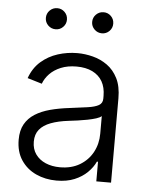

<svg xmlns="http://www.w3.org/2000/svg" viewBox="-53 -781 652 837"><g transform="rotate(5 272.5 -362.5)"><path d="M225.6 11.7Q176.3 11.7 135.5 -7.1Q94.7 -25.9 70.3 -62.5Q45.9 -99.1 45.9 -151.9Q45.9 -192.4 61.3 -219.7Q76.7 -247.1 104.7 -264.9Q132.8 -282.7 171.4 -293Q210 -303.2 256.3 -308.6Q301.8 -314.5 333.3 -318.8Q364.7 -323.2 381.3 -332.5Q397.9 -341.8 397.9 -361.8V-374Q397.9 -410.6 383.1 -436.8Q368.2 -462.9 339.4 -477.1Q310.5 -491.2 270 -491.2Q231 -491.2 201.4 -479Q171.9 -466.8 152.8 -447Q133.8 -427.2 125 -403.3L61.5 -422.4Q77.6 -467.3 109.6 -495.4Q141.6 -523.4 183.1 -536.6Q224.6 -549.8 268.6 -549.8Q301.8 -549.8 336.2 -541Q370.6 -532.2 399.4 -511.7Q428.2 -491.2 445.8 -456.3Q463.4 -421.4 463.4 -369.1V0H398.9V-85.9H394Q382.8 -61 360.1 -38.6Q337.4 -16.1 304 -2.2Q270.5 11.7 225.6 11.7ZM235.4 -47.4Q285.6 -47.4 322 -69.1Q358.4 -90.8 378.2 -127.4Q397.9 -164.1 397.9 -208.5V-285.6Q391.1 -278.8 374.8 -273.7Q358.4 -268.6 337.4 -264.4Q316.4 -260.3 294.9 -257.3Q273.4 -254.4 256.3 -252.4Q210.9 -247.1 178.5 -234.9Q146 -222.7 129.2 -201.9Q112.3 -181.2 112.3 -148.9Q112.3 -116.7 128.4 -94Q144.5 -71.3 172.4 -59.3Q200.2 -47.4 235.4 -47.4ZM366.7 -645Q347.7 -645 334 -658.4Q320.3 -671.9 320.3 -690.9Q320.3 -710.4 334 -723.9Q347.7 -737.3 366.7 -737.3Q385.7 -737.3 399.2 -723.9Q412.6 -710.4 412.6 -690.9Q412.6 -671.9 399.2 -658.4Q385.7 -645 366.7 -645ZM164.1 -645Q145 -645 131.3 -658.4Q117.7 -671.9 117.7 -690.9Q117.7 -710.4 131.3 -723.9Q145 -737.3 164.1 -737.3Q183.1 -737.3 196.5 -723.9Q210 -710.4 210 -690.9Q210 -671.9 196.5 -658.4Q183.1 -645 164.1 -645Z"/></g></svg>

Font: Inter 16pt Light
Style: Regular
Weight: 300
Version: Version 4.001;git-66647c0bb